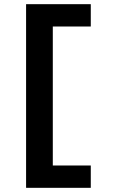

<svg xmlns="http://www.w3.org/2000/svg" viewBox="-20 -790 540 920"><path d="M105 110V-770H415V-663H233V3H415V110Z"/></svg>

Font: M PLUS 1 Code
Style: Regular
Weight: 400
Designer: Coji Morishita
Foundry: UNDERFOREST DESIGN
Version: Version 1.005